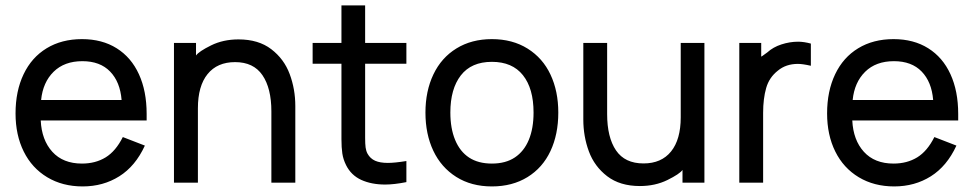

<svg xmlns="http://www.w3.org/2000/svg" viewBox="-20 -650 3515 693"><path d="M278.3 22.9Q205.6 22.9 150.4 -10.3Q95.2 -43.5 65.7 -103Q36.1 -162.6 36.1 -240.7Q36.1 -321.3 65.2 -382.1Q94.2 -442.9 148.4 -475.8Q202.6 -508.8 275.9 -508.8Q348.6 -508.8 401.1 -475.8Q453.6 -442.9 481.4 -382.1Q509.3 -321.3 509.3 -238.8V-215.3H127Q130.4 -144.5 168.9 -102.1Q207.5 -59.6 275.9 -59.6Q324.7 -59.6 361.3 -82Q397.9 -104.5 423.3 -155.3L502.9 -124.5Q468.8 -50.3 410.6 -13.7Q352.5 22.9 278.3 22.9ZM418.9 -289.1Q413.6 -354.5 377.4 -391.8Q341.3 -429.2 277.3 -429.2Q212.4 -429.2 173.6 -391.1Q134.8 -353 128.4 -289.1Z M1045.9 9.3H959.5V-248Q959.5 -331.5 927.2 -378.7Q895 -425.8 828.6 -425.8Q764.2 -425.8 729.2 -382.6Q694.3 -339.4 694.3 -259.3V9.3H607.9V-495.1H687.5V-449.7Q697.8 -464.4 741.7 -486.1Q785.6 -507.8 840.8 -507.8Q913.1 -507.8 959.2 -472.4Q1005.4 -437 1025.6 -382.6Q1045.9 -328.1 1045.9 -267.1Z M1370.1 16.1Q1320.8 16.1 1283.9 -0.7Q1247.1 -17.6 1229 -54.2Q1218.8 -74.7 1215.6 -95.9Q1212.4 -117.2 1212.4 -147.9V-419.9H1108.4V-495.1H1212.4V-630.4H1297.9V-495.1H1446.8V-419.9H1297.9V-151.9Q1297.9 -130.4 1299.6 -117.7Q1301.3 -105 1306.6 -95.2Q1316.4 -77.6 1334 -69.8Q1351.6 -62 1379.9 -62Q1404.8 -62 1446.8 -68.8V7.3Q1402.3 16.1 1370.1 16.1Z M1755.4 22.9Q1681.2 22.9 1626.7 -11.5Q1572.3 -45.9 1543.9 -106Q1515.6 -166 1515.6 -243.7Q1515.6 -321.3 1544.4 -381.6Q1573.2 -441.9 1627.7 -475.3Q1682.1 -508.8 1755.4 -508.8Q1829.6 -508.8 1884.3 -474.6Q1939 -440.4 1967 -380.6Q1995.1 -320.8 1995.1 -243.7Q1995.1 -165 1966.8 -104.7Q1938.5 -44.4 1883.8 -10.7Q1829.1 22.9 1755.4 22.9ZM1755.4 -59.6Q1805.2 -59.6 1838.4 -81.8Q1871.6 -104 1888.7 -145.3Q1905.8 -186.5 1905.8 -243.7Q1905.8 -330.6 1867.4 -378.7Q1829.1 -426.8 1755.4 -426.8Q1681.2 -426.8 1643.3 -377.9Q1605.5 -329.1 1605.5 -243.7Q1605.5 -186.5 1622.8 -144.8Q1640.1 -103 1673.1 -81.3Q1706.1 -59.6 1755.4 -59.6Z M2289.6 21.5Q2217.8 21.5 2171.6 -13.9Q2125.5 -49.3 2105.5 -103.5Q2085.4 -157.7 2085.4 -218.8V-495.1H2171.4V-238.3Q2171.4 -154.3 2203.4 -107.2Q2235.4 -60.1 2302.7 -60.1Q2367.2 -60.1 2402.1 -103.3Q2437 -146.5 2437 -226.6V-495.1H2522.5V9.3H2443.4V-36.6Q2433.1 -22 2388.9 -0.2Q2344.7 21.5 2289.6 21.5Z M2734.4 9.3H2648.4V-495.1H2727.5V-446.3Q2725.6 -442.9 2749.5 -460.9Q2770.5 -480 2800.5 -489.7Q2830.6 -499.5 2860.8 -499.5Q2881.3 -499.5 2906.7 -492.7V-412.6Q2877 -419.4 2859.9 -419.4Q2816.9 -419.4 2787.6 -395Q2756.3 -370.6 2745.4 -332.3Q2734.4 -293.9 2734.4 -242.7Z M3207.5 22.9Q3134.8 22.9 3079.6 -10.3Q3024.4 -43.5 2994.9 -103Q2965.3 -162.6 2965.3 -240.7Q2965.3 -321.3 2994.4 -382.1Q3023.4 -442.9 3077.6 -475.8Q3131.8 -508.8 3205.1 -508.8Q3277.8 -508.8 3330.3 -475.8Q3382.8 -442.9 3410.6 -382.1Q3438.5 -321.3 3438.5 -238.8V-215.3H3056.2Q3059.6 -144.5 3098.1 -102.1Q3136.7 -59.6 3205.1 -59.6Q3253.9 -59.6 3290.5 -82Q3327.1 -104.5 3352.5 -155.3L3432.1 -124.5Q3397.9 -50.3 3339.8 -13.7Q3281.7 22.9 3207.5 22.9ZM3348.1 -289.1Q3342.8 -354.5 3306.6 -391.8Q3270.5 -429.2 3206.5 -429.2Q3141.6 -429.2 3102.8 -391.1Q3064 -353 3057.6 -289.1Z"/></svg>

Font: Potro Sans Bangla SemiBold
Style: Regular
Weight: 600
Designer: Jayed Ahsan Saad
Foundry: Codepotro
Version: Potro Sans Bangla;Version 0.996;CodepotroFonts;